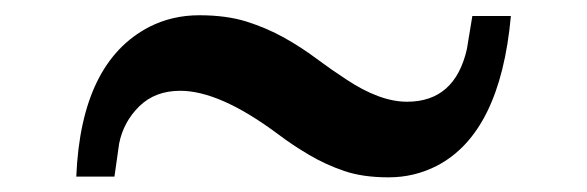

<svg xmlns="http://www.w3.org/2000/svg" viewBox="-20 -499 789 258"><path d="M82.5 -261.7Q88.9 -415.5 180.7 -462.9Q211.4 -478.5 247.8 -478.5Q284.2 -478.5 311.3 -470Q338.4 -461.4 361.6 -448.5Q384.8 -435.5 405 -420.4Q425.3 -405.3 444.8 -392.6Q490.2 -362.3 526.9 -362.3Q591.3 -362.3 607.4 -433.1L614.7 -477.5H666.5Q652.3 -320.8 567.4 -276.4Q537.1 -260.7 502.2 -260.7Q467.3 -260.7 442.4 -269.3Q417.5 -277.8 395.5 -290.8Q373.5 -303.7 353.5 -318.8Q275.4 -377 222.2 -377Q188.5 -377 167.2 -356.2Q146 -335.4 140.1 -306.2L133.8 -261.7Z"/></svg>

Font: Arbutus Slab
Style: Regular
Weight: 400
Designer: Karolina Lach
Foundry: Karolina Lach
Version: Version 1.001; ttfautohint (v0.92) -l 10 -r 16 -G 200 -x 7 -